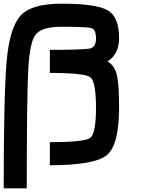

<svg xmlns="http://www.w3.org/2000/svg" viewBox="-20 -895 790 1040"><path d="M500 -312.5Q500 -453.1 468.8 -476.6Q437.5 -500 250 -500V-625Q437.5 -625 468.8 -632.8Q500 -640.6 500 -687.5Q500 -734.4 476.6 -742.2Q453.1 -750 312.5 -750Q210.9 -750 175.8 -710.9Q140.6 -671.9 132.8 -515.6Q125 -359.4 125 125H0Q0 -375 15.6 -558.6Q31.2 -742.2 89.8 -808.6Q148.4 -875 312.5 -875Q500 -875 562.5 -839.8Q625 -804.7 625 -687.5Q625 -601.6 562.5 -562.5Q601.6 -539.1 613.3 -488.3Q625 -437.5 625 -312.5Q625 -109.4 558.6 -54.7Q492.2 0 250 0V-125Q437.5 -125 468.8 -148.4Q500 -171.9 500 -312.5Z"/></svg>

Font: CraftyPE
Style: Regular
Weight: 400
Designer: Erek Butcher
Foundry: Haunted Coop
Version: Version 0.018;April 4, 2024;FontCreator 15.0.0.2962 64-bit